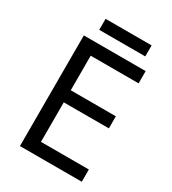

<svg xmlns="http://www.w3.org/2000/svg" viewBox="-204 -964 964 1073"><g transform="rotate(30 278.0 -427.5)"><path d="M496 0H97V-714H496V-635H187V-412H478V-334H187V-79H496ZM453 -855V-784H156V-855Z"/></g></svg>

Font: Noto Sans Historical
Style: Regular
Weight: 400
Designer: Monotype Design Team
Foundry: Monotype Imaging Inc.
Version: Version 2.013; ttfautohint (v1.8.4.7-5d5b)